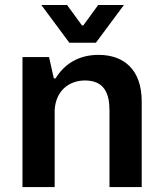

<svg xmlns="http://www.w3.org/2000/svg" viewBox="-20 -760 657 780"><path d="M179.2 -528.3H71.3V0H202.1V-302.7V-312.5C206.1 -391.1 260.7 -433.1 325.2 -433.1C404.8 -433.1 424.8 -378.4 424.8 -311.5V0H555.7V-347.7C555.7 -476.1 484.4 -537.1 380.4 -537.1C298.8 -537.1 241.2 -499.5 205.6 -441.4H198.7ZM147.9 -739.7 261.7 -586.4H369.6L483.4 -739.7H378.9L318.4 -656.7H313L252.4 -739.7Z"/></svg>

Font: Wand UI Pro Bold
Style: Regular
Weight: 700
Designer: Andreas Faust
Version: Version 1.003;FEAKit 1.0